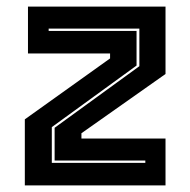

<svg xmlns="http://www.w3.org/2000/svg" viewBox="-20 -560 575 580"><path d="M136.5 -68H419V-75H145V-174L401 -360V-473.5H127V-466.5H392.5V-362L136.5 -176ZM55 0V-199.5L312.5 -383.5V-398.5H64.5V-540H480V-336.5L226 -157.5V-141.5H480V0Z"/></svg>

Font: Tourney Thin ExtraBold
Style: Regular
Weight: 800
Version: Version 1.015